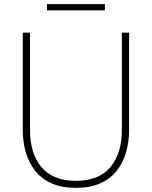

<svg xmlns="http://www.w3.org/2000/svg" viewBox="-20 -898 734 928"><path d="M347 10Q278 10 229 -12Q180 -34 149.5 -73Q119 -112 104.5 -162.5Q90 -213 90 -270V-740H125V-270Q125 -156 180.5 -90Q236 -24 347 -24Q458 -24 513.5 -90Q569 -156 569 -270V-740H604V-270Q604 -213 589.5 -162.5Q575 -112 544.5 -73Q514 -34 465 -12Q416 10 347 10ZM487 -848H207V-878H487Z"/></svg>

Font: Be Vietnam Pro Variable Thin
Style: Regular
Weight: 100
Designer: Lam Bao, Tony Le, Vietanh Nguyen
Foundry: Yellow Type Foundry
Version: Version 1.002